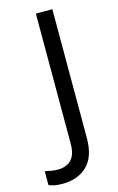

<svg xmlns="http://www.w3.org/2000/svg" viewBox="-214 -769 622 1013"><g transform="rotate(-15 97.5 -262.0)"><path d="M-4 190Q-28 190 -46 186.5Q-64 183 -78 177V101Q-62 105 -44 108Q-26 111 -6 111Q19 111 41.5 101Q64 91 78 66Q92 41 92 -4V-714H182V-11Q182 92 131 141Q80 190 -4 190Z"/></g></svg>

Font: Noto Sans Old Sogdian
Style: Regular
Weight: 400
Designer: Monotype Design Team
Foundry: Monotype Imaging Inc.
Version: Version 2.002; ttfautohint (v1.8.4.7-5d5b)